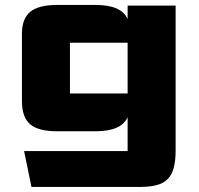

<svg xmlns="http://www.w3.org/2000/svg" viewBox="-20 -528 790 762"><path d="M257.6 -157.1Q257.6 -157.1 257.6 -157.1Q257.6 -157.1 257.6 -157.1H486.5V-358.3H257.6Q257.6 -358.3 257.6 -358.3Q257.6 -358.3 257.6 -358.3ZM104.9 214 75.6 71.6H486.5Q486.5 71.6 486.5 71.6Q486.5 71.6 486.5 71.6V-62.5Q473.3 -34.3 441.7 -20.7Q410 -7 358.3 -7H207.1Q132.3 -7 99.7 -34.8Q67.1 -62.6 67.1 -126.1V-394.3Q67.1 -454.1 100.1 -481.2Q133.1 -508.4 207.1 -508.4H358.3Q410 -508.4 441.5 -494.8Q473.1 -481.1 486.5 -452.9V-505.8H677V69.2Q677 111 669.3 138.9Q661.7 166.8 644.6 183.5Q627.5 200.3 600.2 207.1Q572.9 214 533 214Z"/></svg>

Font: Science Gothic
Style: Regular
Weight: 400
Designer: Thomas Phinney, Vassil Kateliev, Brandon Buerkle
Foundry: Font Detective LLC
Version: Version 1.018